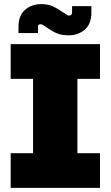

<svg xmlns="http://www.w3.org/2000/svg" viewBox="-20 -915 539 935"><path d="M32 0V-169H141V-531H32V-700H467V-531H357V-169H467V0ZM315 -743Q290 -743 271.5 -748Q253 -753 238 -762Q223 -771 206 -782Q199 -787 191.5 -792Q184 -797 177 -797Q172 -797 168.5 -794.5Q165 -792 165 -785V-754H70V-784Q70 -840 102.5 -867.5Q135 -895 180 -895Q215 -895 239 -883.5Q263 -872 285 -856Q293 -852 301.5 -845.5Q310 -839 317 -839Q322 -839 326.5 -842.5Q331 -846 331 -855V-885H425V-854Q425 -798 392.5 -770.5Q360 -743 315 -743Z"/></svg>

Font: MuseoModerno Thin Black
Style: Regular
Weight: 900
Version: Version 1.002